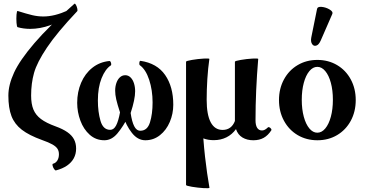

<svg xmlns="http://www.w3.org/2000/svg" viewBox="-20 -750 1981 1042"><path d="M267.6 138.7Q282.7 134.8 291.3 120.8Q299.8 106.9 299.8 87.4Q299.8 69.3 291.7 57.1Q283.7 44.9 264.4 33.9Q245.1 22.9 208 9.8Q137.7 -15.6 98.4 -45.9Q59.1 -76.2 42.2 -120.1Q25.4 -164.1 25.4 -231.4Q25.4 -289.1 56.4 -356.2Q87.4 -423.3 166.3 -515.4Q245.1 -607.4 383.8 -729.5Q387.2 -732.4 392.1 -723.6Q397 -714.8 399.4 -703.6Q401.9 -692.4 398.9 -689Q289.1 -572.8 234.9 -491.9Q180.7 -411.1 164.8 -354.5Q148.9 -297.9 148.9 -231.4Q148.9 -185.5 161.4 -155.5Q173.8 -125.5 202.4 -104Q231 -82.5 282.2 -64Q321.3 -49.8 345.7 -32.7Q370.1 -15.6 381.6 6.1Q393.1 27.8 393.1 56.2Q393.1 85.4 380.6 108.6Q368.2 131.8 343.8 148.7Q319.3 165.5 283.7 174.8Q279.3 175.8 273.4 167.2Q267.6 158.7 265.4 149.2Q263.2 139.6 267.6 138.7ZM75.7 -602.5Q71.3 -603.5 69.6 -626.2Q67.9 -648.9 69.6 -670.4Q71.3 -691.9 75.7 -690.4Q125 -674.8 155 -667.7Q185.1 -660.6 215.3 -660.6Q245.6 -660.6 278.6 -668.7Q311.5 -676.8 353 -695.3L359.4 -675.8Q309.6 -633.3 253.4 -613.3Q197.3 -593.3 144 -593.3Q107.4 -593.3 75.7 -602.5Z M398.9 -191.9Q398.9 -251 420.2 -300.8Q441.4 -350.6 481 -382.1Q520.5 -413.6 573.7 -418.9Q577.6 -419.4 580.3 -414.3Q583 -409.2 583.5 -403.1Q584 -397 582 -395.5Q551.3 -375.5 531.2 -325.4Q511.2 -275.4 511.2 -204.6Q511.2 -143.1 525.4 -94.2Q539.6 -45.4 578.1 -45.4Q597.7 -45.4 610.1 -69.1Q622.6 -92.8 631.3 -140.1Q616.7 -184.6 610.8 -210.7Q605 -236.8 605 -257.8Q605 -280.3 611.6 -299.6Q618.2 -318.8 630.6 -330.3Q643.1 -341.8 659.7 -341.8Q676.3 -341.8 688.5 -329.8Q700.7 -317.9 707 -298.1Q713.4 -278.3 713.4 -254.9Q713.4 -210.9 689 -136.7Q695.8 -89.8 708.3 -65.2Q720.7 -40.5 741.7 -40.5Q779.8 -40.5 793.9 -85.9Q808.1 -131.3 808.1 -194.3Q808.1 -260.3 789.6 -316.9Q771 -373.5 738.3 -396.5Q736.3 -397.9 736.1 -404.1Q735.8 -410.2 737.5 -415.3Q739.3 -420.4 742.2 -419.9Q832 -406.7 876.2 -343Q920.4 -279.3 920.4 -181.6Q920.4 -132.8 901.6 -88.4Q882.8 -43.9 848.1 -16.4Q813.5 11.2 768.6 11.2Q727.1 11.2 695.6 -29.1Q664.1 -69.3 647.9 -122.6L677.7 -120.1Q647.9 -62.5 616.9 -25.6Q585.9 11.2 546.4 11.2Q500.5 11.2 467 -18.6Q433.6 -48.3 416.3 -95.2Q398.9 -142.1 398.9 -191.9Z M989.7 253.9V-415Q989.7 -419.4 1021.7 -424.8Q1053.7 -430.2 1085.2 -432.1Q1116.7 -434.1 1116.2 -429.7Q1108.9 -379.4 1105.2 -320.8Q1101.6 -262.2 1101.6 -208.5Q1101.6 -127.9 1123.5 -86.4Q1145.5 -44.9 1188 -44.9Q1211.9 -44.9 1228.8 -57.1Q1245.6 -69.3 1254.9 -93.3V-415Q1254.9 -419.4 1286.6 -424.8Q1318.4 -430.2 1350.1 -432.1Q1381.8 -434.1 1381.3 -429.7Q1366.7 -256.3 1366.7 -97.2Q1366.7 -70.3 1375.7 -56.2Q1384.8 -42 1401.9 -42Q1409.7 -42 1417.2 -45.9Q1424.8 -49.8 1434.6 -59.1Q1437 -61.5 1442.4 -58.8Q1447.8 -56.2 1451.2 -51Q1454.6 -45.9 1452.6 -43Q1434.6 -15.1 1411.1 -2Q1387.7 11.2 1354.5 11.2Q1320.8 11.2 1295.9 -3.7Q1271 -18.6 1260.7 -49.3Q1239.7 -20 1208.7 -4.6Q1177.7 10.7 1140.1 10.7Q1124.5 10.7 1110.4 8.3Q1096.2 5.9 1083.5 1Q1087.4 53.2 1092.8 101.1Q1098.1 148.9 1104 189Q1109.9 229 1116.7 268.6Q1117.2 272.9 1085.4 271Q1053.7 269 1021.7 263.7Q989.7 258.3 989.7 253.9Z M1494.1 -207Q1494.1 -269 1521 -318.8Q1547.9 -368.7 1595.4 -396.7Q1642.8 -424.8 1702.4 -424.8Q1762 -424.8 1809.5 -396.7Q1856.9 -368.7 1883.8 -318.8Q1910.6 -269 1910.6 -207Q1910.6 -144.5 1883.8 -94.7Q1856.9 -44.9 1809.5 -16.8Q1762.1 11.2 1702.6 11.2Q1643.1 11.2 1595.5 -16.8Q1548 -44.9 1521.1 -94.7Q1494.1 -144.5 1494.1 -207ZM1786.6 -208.6Q1786.6 -259.8 1775.6 -300.5Q1764.6 -341.2 1745.3 -364.2Q1726.1 -387.2 1702.1 -387.2Q1678.2 -387.2 1659 -364.2Q1639.7 -341.1 1628.7 -300.4Q1617.7 -259.6 1617.7 -208.4Q1617.7 -157.2 1628.7 -116.5Q1639.7 -75.8 1659 -52.8Q1678.2 -29.8 1702.1 -29.8Q1726.1 -29.8 1745.3 -52.8Q1764.6 -75.9 1775.6 -116.6Q1786.6 -157.3 1786.6 -208.6ZM1669.4 -546.9 1700.7 -701.7Q1703.1 -714.8 1726.1 -712.6Q1749 -710.4 1768.8 -698.5Q1788.6 -686.5 1783.7 -674.8L1720.7 -530.3Q1710.4 -506.8 1696.3 -502.4Q1682.1 -498 1673.6 -511.2Q1665 -524.4 1669.4 -546.9Z"/></svg>

Font: Junicode Two Beta VF
Style: Regular
Weight: 400
Designer: Peter S. Baker
Foundry: Briery Creek Software
Version: Version 1.031 beta; ttfautohint (v1.8.1.43-b0c9)